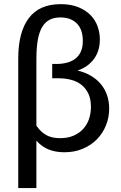

<svg xmlns="http://www.w3.org/2000/svg" viewBox="-20 -744 598 947"><path d="M159.5 -124Q181 -93 208.2 -77.8Q235.5 -62.5 276 -62.5Q313.5 -62.5 342 -74.5Q370.5 -86.5 389.8 -107.5Q409 -128.5 418.8 -156.5Q428.5 -184.5 428.5 -217Q428.5 -255.5 415.8 -282.2Q403 -309 381.2 -326Q359.5 -343 330.2 -350.5Q301 -358 268 -358H237.5V-428.5H257.5Q286 -428.5 310 -434.8Q334 -441 351.5 -454.5Q369 -468 378.8 -489.5Q388.5 -511 388.5 -542Q388.5 -598.5 359 -628.2Q329.5 -658 278 -658Q247.5 -658 225.2 -646.8Q203 -635.5 188.2 -611Q173.5 -586.5 166.5 -547.5Q159.5 -508.5 159.5 -453ZM70 -456Q70 -585 121.8 -654.2Q173.5 -723.5 279.5 -723.5Q329 -723.5 365.2 -709Q401.5 -694.5 425.5 -670.5Q449.5 -646.5 461 -615Q472.5 -583.5 472.5 -549.5Q472.5 -492.5 443.2 -453Q414 -413.5 362.5 -396Q399.5 -387.5 428.5 -370.2Q457.5 -353 477.5 -329Q497.5 -305 508 -274.5Q518.5 -244 518.5 -208.5Q518.5 -165 502.8 -125.8Q487 -86.5 458 -57Q429 -27.5 388.2 -10.2Q347.5 7 297.5 7Q253.5 7 219.2 -7Q185 -21 159.5 -50.5V183.5H70Z"/></svg>

Font: Lato
Style: Regular
Weight: 400
Designer: Lukasz Dziedzic with Adam Twardoch and Botio Nikoltchev
Foundry: tyPoland Lukasz Dziedzic
Version: Version 2.015; 2015-08-06; http://www.latofonts.com/